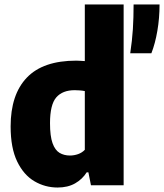

<svg xmlns="http://www.w3.org/2000/svg" viewBox="-20 -828 733 858"><path d="M237.5 10Q181.5 10 133.8 -18Q86 -46 56.8 -106.2Q27.5 -166.5 27.5 -263Q27.5 -405.5 100 -481.2Q172.5 -557 321 -557Q331 -557 340.5 -556.2Q350 -555.5 359 -555V-808H532.5V0H386.5L375 -58H367.5Q348 -27 315.5 -8.5Q283 10 237.5 10ZM292.5 -133Q311 -133 328.8 -139.2Q346.5 -145.5 359 -158.5V-421Q349.5 -423 337 -424Q324.5 -425 314 -425Q259.5 -425 231.5 -392.8Q203.5 -360.5 203.5 -277.5Q203.5 -219.5 214.8 -188.2Q226 -157 246 -145Q266 -133 292.5 -133ZM562 -590Q570.5 -647 573.8 -698Q577 -749 577 -808H693Q693 -747 683.2 -690.2Q673.5 -633.5 656.5 -590Z"/></svg>

Font: Encode Sans Semi Condensed ExtraBold
Style: Regular
Weight: 800
Width: 4
Designer: Multiple Designers
Foundry: Impallari Type
Version: Version 3.000; ttfautohint (v1.8.3) -l 8 -r 50 -G 200 -x 14 